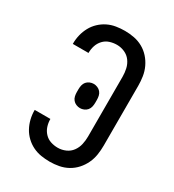

<svg xmlns="http://www.w3.org/2000/svg" viewBox="-182 -845 863 955"><g transform="rotate(30 250.0 -367.5)"><path d="M253 8Q228 8 203 4Q178 0 155.5 -11Q133 -22 114.5 -39.5Q96 -57 84 -79Q72 -101 66 -125.5Q60 -150 60 -175V-178H150V-177Q150 -156 156.5 -136Q163 -116 177.5 -100.5Q192 -85 212 -78.5Q232 -72 253 -72Q276 -72 297.5 -81.5Q319 -91 332.5 -109.5Q346 -128 351 -150.5Q356 -173 356 -196V-539Q356 -562 351 -584.5Q346 -607 332.5 -625.5Q319 -644 297.5 -653.5Q276 -663 253 -663Q232 -663 212 -656.5Q192 -650 177.5 -634.5Q163 -619 156.5 -599Q150 -579 150 -558V-557H60V-560Q60 -585 66 -609.5Q72 -634 84 -656Q96 -678 114.5 -695.5Q133 -713 155.5 -724Q178 -735 203 -739Q228 -743 253 -743Q279 -743 305.5 -738Q332 -733 355.5 -720Q379 -707 397 -687Q415 -667 426.5 -642.5Q438 -618 442 -591.5Q446 -565 446 -539V-196Q446 -170 442 -143.5Q438 -117 426.5 -92.5Q415 -68 397 -48Q379 -28 355.5 -15Q332 -2 305.5 3Q279 8 253 8ZM250 -298Q239 -298 228 -302.5Q217 -307 209.5 -316Q202 -325 199.5 -336.5Q197 -348 197 -359V-376Q197 -387 199.5 -398.5Q202 -410 209.5 -419Q217 -428 228 -432.5Q239 -437 250 -437Q261 -437 272 -432.5Q283 -428 290.5 -419Q298 -410 300.5 -398.5Q303 -387 303 -376V-359Q303 -348 300.5 -336.5Q298 -325 290.5 -316Q283 -307 272 -302.5Q261 -298 250 -298Z"/></g></svg>

Font: Iosevka SS18 Medium
Style: Regular
Weight: 500
Monospace: yes
Designer: Belleve Invis
Foundry: Belleve Invis
Version: Version 25.1.1; ttfautohint (v1.8.4)